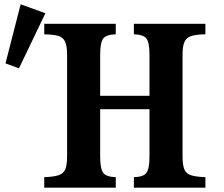

<svg xmlns="http://www.w3.org/2000/svg" viewBox="-20 -870 1040 890"><path d="M190.4 -808.6 67.9 -553.2 5.4 -576.2 75.7 -850.1ZM516.6 -759.8V-710.9Q472.2 -710 458.3 -691.2Q444.3 -672.4 444.3 -616.2V-425.8H672.9V-616.2Q672.9 -672.9 658.7 -691.4Q644.5 -710 600.6 -710.9V-759.8H932.1V-710.9Q890.1 -710.4 866.9 -703.1Q843.8 -695.8 835 -675.5Q826.2 -655.3 826.2 -616.2V-144Q826.2 -104 835 -84Q843.8 -64 866.9 -57.1Q890.1 -50.3 932.1 -48.8V0H600.6V-48.8Q645 -49.8 658.9 -69.1Q672.9 -88.4 672.9 -144V-363.8H444.3V-144Q444.3 -87.9 458.7 -68.8Q473.1 -49.8 516.6 -48.8V0H185.1V-48.8Q228.5 -50.3 251.2 -57.6Q273.9 -64.9 282.5 -85Q291 -105 291 -144V-616.2Q291 -655.8 282.2 -676Q273.4 -696.3 250.5 -703.4Q227.5 -710.4 185.1 -710.9V-759.8Z"/></svg>

Font: BIZ UDMincho
Style: Bold
Weight: 700
Monospace: yes
Designer: TypeBank Co., Ltd.
Foundry: Morisawa Inc.
Version: Version 1.06